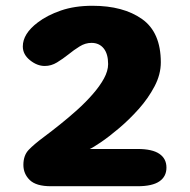

<svg xmlns="http://www.w3.org/2000/svg" viewBox="-20 -645 659 665"><path d="M537 -429Q537 -387 515.2 -345.8Q493.5 -304.5 460.5 -267.5Q427.5 -230.5 392.2 -200.8Q357 -171 329.2 -152.2Q301.5 -133.5 291 -129H456.5Q507.5 -129 532 -112.2Q556.5 -95.5 556.5 -64.5Q556.5 -33.5 532 -16.8Q507.5 0 456.5 0H156Q105 0 83 -21.5Q61 -43 61 -74Q61 -106.5 79.2 -125.8Q97.5 -145 132.5 -171Q158 -190 188 -214Q218 -238 247.5 -264.5Q277 -291 301.2 -318.8Q325.5 -346.5 340 -373Q354.5 -399.5 354.5 -423Q354.5 -458.5 339 -477.5Q323.5 -496.5 297 -496.5Q275.5 -496.5 255.8 -484.2Q236 -472 217 -456.5Q197.5 -441 177.5 -428.8Q157.5 -416.5 135 -416.5Q108.5 -416.5 83.8 -436.5Q59 -456.5 59 -484Q59 -528 110.5 -567Q143 -592 190.8 -608.5Q238.5 -625 300 -625Q407 -625 472 -579Q537 -533 537 -429Z"/></svg>

Font: Sono ExtraLight Monospace ExtraBold
Style: Regular
Weight: 800
Version: Version 2.112